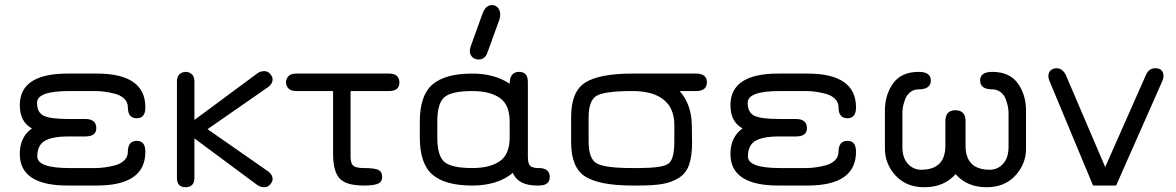

<svg xmlns="http://www.w3.org/2000/svg" viewBox="-20 -746 4727 772"><path d="M322.3 -197.3C352.2 -197.3 367.2 -208.3 367.2 -230.5C367.2 -255.2 352.2 -267.6 322.3 -267.6H254.9C206.1 -267.6 172.9 -272 155.3 -280.8C137.7 -289.6 128.9 -307 128.9 -333C128.9 -364.3 172.2 -379.9 258.8 -379.9H362.3C374.7 -379.9 387.2 -379.1 399.9 -377.4C412.6 -375.8 426.6 -373 441.9 -369.1C457.2 -365.2 469.7 -358.6 479.5 -349.1C489.3 -339.7 494.1 -328.1 494.1 -314.5C494.1 -285.2 506.2 -270.5 530.3 -270.5C553.1 -270.5 564.5 -285.2 564.5 -314.5C564.5 -404.9 499.3 -450.2 369.1 -450.2H252C123.7 -450.2 59.6 -407.9 59.6 -323.2C59.6 -278.3 75.8 -247.1 108.4 -229.5C75.8 -206.7 59.6 -172.5 59.6 -127C59.6 -42.3 123.7 0 252 0H369.1C499.3 0 564.5 -45.2 564.5 -135.7C564.5 -165 553.1 -179.7 530.3 -179.7C506.2 -179.7 494.1 -165 494.1 -135.7C494.1 -122.1 489.3 -110.5 479.5 -101.1C469.7 -91.6 457.2 -85 441.9 -81.1C426.6 -77.1 412.6 -74.4 399.9 -72.8C387.2 -71.1 374.7 -70.3 362.3 -70.3H258.8C172.9 -70.3 129.9 -85.9 129.9 -117.2C129.9 -146.5 139.6 -167.2 159.2 -179.2C178.7 -191.2 210.6 -197.3 254.9 -197.3Z M1076.2 -26.4C1076.2 -37.4 1070.3 -47.5 1058.6 -56.6L814.5 -226.6L1057.6 -395.5C1070 -404.6 1076.2 -415 1076.2 -426.8C1076.2 -433.9 1072.9 -441.2 1066.4 -448.7C1059.9 -456.2 1052.1 -460 1043 -460C1031.2 -460 1021.5 -456.7 1013.7 -450.2L761.7 -263.7V-418C761.7 -431.6 758.1 -441.6 751 -447.8C743.8 -453.9 735.7 -457 726.6 -457C717.4 -457 709.3 -453.9 702.1 -447.8C695 -441.6 691.4 -431.6 691.4 -418V-31.2C691.4 -5.9 702.8 6.8 725.6 6.8C749.7 6.8 761.7 -5.9 761.7 -31.2V-189.5L1014.6 -2C1023.8 3.9 1033.2 6.8 1043 6.8C1052.1 6.8 1059.9 3.1 1066.4 -4.4C1072.9 -11.9 1076.2 -19.2 1076.2 -26.4Z M1443.4 0C1469.4 0 1488.1 -2.4 1499.5 -7.3C1510.9 -12.2 1516.6 -21.2 1516.6 -34.2C1516.6 -48.5 1511.4 -58.1 1501 -63C1490.6 -67.9 1471.4 -70.3 1443.4 -70.3C1423.2 -70.3 1409.2 -73.2 1401.4 -79.1C1393.6 -85 1389.6 -96.7 1389.6 -114.3V-379.9H1543.9C1571.9 -379.9 1585.9 -391.3 1585.9 -414.1C1585.9 -438.2 1571.9 -450.2 1543.9 -450.2H1171.9C1156.9 -450.2 1146.2 -446.6 1139.6 -439.5C1133.1 -432.3 1129.9 -424.2 1129.9 -415C1129.9 -405.9 1133.1 -397.8 1139.6 -390.6C1146.2 -383.5 1156.9 -379.9 1171.9 -379.9H1319.3V-127C1319.3 -80.7 1328 -48 1345.2 -28.8C1362.5 -9.6 1395.2 0 1443.4 0Z M1958 -725.6C1941.7 -725.6 1929.4 -714.8 1920.9 -693.4L1873 -560.5C1870.4 -553.4 1869.1 -546.9 1869.1 -541C1869.1 -530.6 1872.6 -522.3 1879.4 -516.1C1886.2 -509.9 1894.5 -506.8 1904.3 -506.8C1921.9 -506.8 1933.9 -516.6 1940.4 -536.1L1988.3 -668C1990.2 -674.5 1991.2 -681.3 1991.2 -688.5C1991.2 -698.9 1988.1 -707.7 1981.9 -714.8C1975.7 -722 1967.8 -725.6 1958 -725.6ZM2146.5 0C2175.8 0 2190.4 -11.4 2190.4 -34.2C2190.4 -58.3 2175.8 -70.3 2146.5 -70.3C2128.9 -70.3 2117.2 -73.4 2111.3 -79.6C2105.5 -85.8 2102.5 -97.7 2102.5 -115.2V-416C2102.5 -443.4 2090.8 -457 2067.4 -457C2042 -457 2029.3 -441.1 2029.3 -409.2C1988.9 -436.5 1938.8 -450.2 1878.9 -450.2C1806 -450.2 1752.6 -435.5 1718.8 -406.2C1684.9 -377 1668 -327.1 1668 -256.8V-193.4C1668 -123 1684.9 -73.2 1718.8 -43.9C1752.6 -14.6 1806 0 1878.9 0C1946.6 0 2001 -16.9 2042 -50.8C2056.3 -16.9 2088.9 0 2139.6 0ZM1878.9 -379.9C1925.8 -379.9 1962.6 -370.8 1989.3 -352.5C2016 -334.3 2029.3 -302.4 2029.3 -256.8V-193.4C2029.3 -147.8 2016 -115.9 1989.3 -97.7C1962.6 -79.4 1925.8 -70.3 1878.9 -70.3C1823.6 -70.3 1786.3 -78.5 1767.1 -94.7C1747.9 -111 1738.3 -143.9 1738.3 -193.4V-256.8C1738.3 -306.3 1747.9 -339.2 1767.1 -355.5C1786.3 -371.7 1823.6 -379.9 1878.9 -379.9Z M2778.3 -450.2H2523.4C2435.5 -450.2 2372.4 -438.3 2334 -414.6C2295.6 -390.8 2276.4 -344.7 2276.4 -276.4V-173.8C2276.4 -105.5 2295.6 -59.4 2334 -35.6C2372.4 -11.9 2435.5 0 2523.4 0H2544.9C2585.9 0 2618.8 -2.1 2643.6 -6.3C2668.3 -10.6 2690.3 -18.7 2709.5 -30.8C2728.7 -42.8 2742.4 -60.2 2750.5 -83C2758.6 -105.8 2762.7 -135.7 2762.7 -172.9L2761.7 -244.1C2760.4 -299.5 2744.1 -344.7 2712.9 -379.9H2778.3C2807.6 -379.9 2822.3 -391.6 2822.3 -415C2822.3 -438.5 2807.6 -450.2 2778.3 -450.2ZM2523.4 -379.9C2578.1 -379.9 2619.8 -368.3 2648.4 -345.2C2677.1 -322.1 2691.4 -288.4 2691.4 -244.1V-176.8C2691.4 -128.6 2683.3 -98.8 2667 -87.4C2650.7 -76 2610 -70.3 2544.9 -70.3H2523.4C2450.5 -70.3 2402.8 -76.3 2380.4 -88.4C2357.9 -100.4 2346.7 -129.9 2346.7 -176.8V-273.4C2346.7 -320.3 2357.9 -349.8 2380.4 -361.8C2402.8 -373.9 2450.5 -379.9 2523.4 -379.9Z M3179.7 -197.3C3209.6 -197.3 3224.6 -208.3 3224.6 -230.5C3224.6 -255.2 3209.6 -267.6 3179.7 -267.6H3112.3C3063.5 -267.6 3030.3 -272 3012.7 -280.8C2995.1 -289.6 2986.3 -307 2986.3 -333C2986.3 -364.3 3029.6 -379.9 3116.2 -379.9H3219.7C3232.1 -379.9 3244.6 -379.1 3257.3 -377.4C3270 -375.8 3284 -373 3299.3 -369.1C3314.6 -365.2 3327.1 -358.6 3336.9 -349.1C3346.7 -339.7 3351.6 -328.1 3351.6 -314.5C3351.6 -285.2 3363.6 -270.5 3387.7 -270.5C3410.5 -270.5 3421.9 -285.2 3421.9 -314.5C3421.9 -404.9 3356.8 -450.2 3226.6 -450.2H3109.4C2981.1 -450.2 2917 -407.9 2917 -323.2C2917 -278.3 2933.3 -247.1 2965.8 -229.5C2933.3 -206.7 2917 -172.5 2917 -127C2917 -42.3 2981.1 0 3109.4 0H3226.6C3356.8 0 3421.9 -45.2 3421.9 -135.7C3421.9 -165 3410.5 -179.7 3387.7 -179.7C3363.6 -179.7 3351.6 -165 3351.6 -135.7C3351.6 -122.1 3346.7 -110.5 3336.9 -101.1C3327.1 -91.6 3314.6 -85 3299.3 -81.1C3284 -77.1 3270 -74.4 3257.3 -72.8C3244.6 -71.1 3232.1 -70.3 3219.7 -70.3H3116.2C3030.3 -70.3 2987.3 -85.9 2987.3 -117.2C2987.3 -146.5 2997.1 -167.2 3016.6 -179.2C3036.1 -191.2 3068 -197.3 3112.3 -197.3Z M3822.3 -45.9C3852.9 -10.7 3894.5 6.8 3947.3 6.8C3995.4 6.8 4033.9 -8.8 4062.5 -40C4091.1 -71.3 4105.5 -107.1 4105.5 -147.5V-300.8C4105.5 -343.8 4094.4 -380.5 4072.3 -411.1C4050.1 -441.7 4016 -457 3969.7 -457C3937.2 -457 3920.9 -445.6 3920.9 -422.9C3920.9 -398.8 3937.2 -386.7 3969.7 -386.7C3982.7 -386.7 3994 -383 4003.4 -375.5C4012.9 -368 4019.7 -358.6 4023.9 -347.2C4028.2 -335.8 4031.1 -325.7 4032.7 -316.9C4034.3 -308.1 4035.2 -300.1 4035.2 -293V-155.3C4035.2 -126 4027.8 -103.4 4013.2 -87.4C3998.5 -71.5 3980.8 -63.5 3960 -63.5C3894.9 -63.5 3862.3 -95.7 3862.3 -160.2V-258.8C3862.3 -288.1 3848.6 -302.7 3821.3 -302.7C3794.6 -302.7 3781.2 -288.1 3781.2 -258.8V-160.2C3781.2 -95.7 3748.7 -63.5 3683.6 -63.5C3662.8 -63.5 3645 -71.5 3630.4 -87.4C3615.7 -103.4 3608.4 -126 3608.4 -155.3V-293C3608.4 -300.1 3609.2 -308.1 3610.8 -316.9C3612.5 -325.7 3615.4 -335.8 3619.6 -347.2C3623.9 -358.6 3630.7 -368 3640.1 -375.5C3649.6 -383 3660.8 -386.7 3673.8 -386.7C3706.4 -386.7 3722.7 -398.8 3722.7 -422.9C3722.7 -445.6 3706.4 -457 3673.8 -457C3627.6 -457 3593.4 -441.7 3571.3 -411.1C3549.2 -380.5 3538.1 -343.8 3538.1 -300.8V-147.5C3538.1 -107.1 3552.4 -71.3 3581.1 -40C3609.7 -8.8 3648.1 6.8 3696.3 6.8C3749.7 6.8 3791.7 -10.7 3822.3 -45.9Z M4375 0H4467.8L4654.3 -421.9C4656.9 -427.7 4658.2 -433.6 4658.2 -439.5C4658.2 -460.9 4647.1 -471.7 4625 -471.7C4608.1 -471.7 4595.7 -462.9 4587.9 -445.3L4423.8 -74.2L4265.6 -444.3C4256.5 -462.6 4244.1 -471.7 4228.5 -471.7C4220.1 -471.7 4212.4 -469.1 4205.6 -463.9C4198.7 -458.7 4195.3 -450.2 4195.3 -438.5C4195.3 -433.9 4196.6 -428.4 4199.2 -421.9Z"/></svg>

Font: Jura
Style: DemiBold
Weight: 600
Version: Version 2.5.1